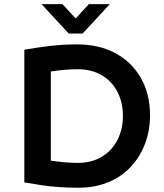

<svg xmlns="http://www.w3.org/2000/svg" viewBox="-20 -881 778 913"><path d="M352.5 11.7Q307.6 11.7 263.2 8.8Q218.8 5.9 177.2 -0.5Q135.7 -6.8 95.7 -13.7V-644.5Q156.2 -655.3 218.3 -662.6Q280.3 -669.9 346.7 -669.9Q452.1 -669.9 529.8 -627.4Q607.4 -585 650.4 -509.3Q693.4 -433.6 693.4 -333Q693.4 -260.7 669.9 -198.2Q646.5 -135.7 602.5 -88.4Q558.6 -41 495.1 -14.6Q431.6 11.7 352.5 11.7ZM348.6 -106.4Q416 -106.4 464.4 -135.7Q512.7 -165 538.6 -215.8Q564.5 -266.6 564.5 -329.1Q564.5 -393.6 538.6 -443.8Q512.7 -494.1 464.4 -522.9Q416 -551.8 348.6 -551.8Q318.4 -551.8 285.2 -548.8Q252 -545.9 221.7 -541V-117.2Q252.9 -112.3 286.1 -109.4Q319.3 -106.4 348.6 -106.4ZM306.6 -721.7 177.7 -861.3H277.3L339.8 -793L402.3 -861.3H502L373 -721.7Z"/></svg>

Font: Sen SemiBold
Style: Regular
Weight: 600
Designer: Kosal Sen, Philatype
Foundry: Philatype
Version: Version 2.000;gftools[0.9.31]